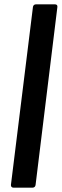

<svg xmlns="http://www.w3.org/2000/svg" viewBox="-20 -780 283 880"><path d="M41 80H130C137 80 142 75 143 68L243 -748C244 -755 240 -760 233 -760H144C137 -760 132 -755 131 -748L30 68C30 75 34 80 41 80Z"/></svg>

Font: Barlow Semi Condensed SemiBold
Style: Italic
Weight: 600
Width: 4
Italic angle: -7°
Designer: Jeremy Tribby
Foundry: Tribby Type
Version: Version 1.422;hotconv 1.0.109;makeotfexe 2.5.65596